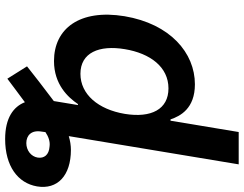

<svg xmlns="http://www.w3.org/2000/svg" viewBox="-123 -644 972 766"><g transform="rotate(90 363.0 -261.0)"><path d="M505 58.9 507.1 43.7C525.2 31.6 544.4 24.5 564.6 27.3C598 29.5 612.6 49 608.7 74.6C604.4 101.2 579.9 120 550.8 120C520.6 120 497.9 100.1 505 58.9ZM44.7 -272C15.3 -92.3 94.5 9.6 223.4 9.6C316.8 9.6 368.3 -46.2 395.2 -85.9H399.1L383.2 10.3C357.6 29.8 331.7 49.7 305.4 69.6L244.7 117.2L294 195.7L339.1 161.9C355.5 149.5 371.4 137.8 387.8 125.7C405.5 171.2 450.3 204.5 534.8 204.5C642.4 204.5 710.6 154.1 723.7 77.1C737.2 -3.6 681.5 -57.9 577.8 -57.9C560.4 -57.9 541.9 -55 523.1 -49.4L635.7 -727.3H506.7L461.6 -455.3H456.3C443.2 -494.7 412.6 -552.6 316.4 -552.6C190.7 -552.6 75.3 -453.8 44.7 -272ZM176.1 -272.7C192.8 -374.3 247.2 -447.1 332.7 -447.1C415.8 -447.1 451.7 -378.6 434.3 -272.7C416.5 -166.9 356.5 -95.9 274.5 -95.9C190 -95.9 159.1 -170.5 176.1 -272.7Z"/></g></svg>

Font: Margiela Sans Semi Bold
Style: Italic
Weight: 600
Italic angle: -9.39999°
Designer: Stefan Endress, Andreas Faust
Version: Version 1.100;FEAKit 1.0